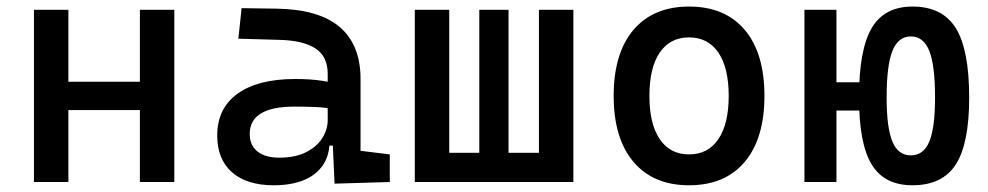

<svg xmlns="http://www.w3.org/2000/svg" viewBox="-20 -547 2970 577"><path d="M400.4 0V-517.6H503.9V0ZM82 0V-517.6H185.5V0ZM112.3 -216.3V-301.3H488.8V-216.3Z M985.4 4.9 978.5 -148.4 964.8 -191.4V-325.2Q964.8 -377 928.5 -401.1Q892.1 -425.3 820.3 -427.2L696.3 -430.7L706.1 -522.5L810.5 -521Q939 -519 1001.2 -465.6Q1063.5 -412.1 1063.5 -309.6V-93.8L1151.4 -83V0ZM802.7 9.8Q721.7 9.8 677.2 -29.3Q632.8 -68.4 632.8 -139.6Q632.8 -221.7 694.1 -265.6Q755.4 -309.6 867.2 -309.6Q913.6 -309.6 950 -304Q986.3 -298.3 1014.6 -287.1L993.2 -216.8Q960.4 -224.1 929.2 -225.3Q897.9 -226.6 865.2 -226.6Q730.5 -226.6 730.5 -144.5Q730.5 -110.4 753.7 -91.8Q776.9 -73.2 819.3 -73.2Q867.7 -73.2 900.1 -89.8Q932.6 -106.4 948.7 -132.3Q964.8 -158.2 964.8 -185.5V-242.2L995.1 -109.4H954.1L970.7 -125Q970.7 -80.1 950 -50Q929.2 -20 891.6 -5.1Q854 9.8 802.7 9.8Z M1599.6 0V-517.6H1703.1V0ZM1247.1 0V-87.9H1685.1V0ZM1226.6 0V-517.6H1330.1V0ZM1420.4 0V-517.6H1508.3V0Z M2050.8 9.8Q1943.4 9.8 1883.8 -60.5Q1824.2 -130.9 1824.2 -258.8Q1824.2 -387.2 1883.8 -457.3Q1943.4 -527.3 2050.8 -527.3Q2158.7 -527.3 2218 -457.3Q2277.3 -387.2 2277.3 -258.8Q2277.3 -130.9 2218 -60.5Q2158.7 9.8 2050.8 9.8ZM2050.8 -83Q2107.9 -83 2138.9 -128.9Q2169.9 -174.8 2169.9 -258.8Q2169.9 -343.3 2138.9 -388.9Q2107.9 -434.6 2050.8 -434.6Q1993.7 -434.6 1962.6 -388.9Q1931.6 -343.3 1931.6 -258.8Q1931.6 -174.8 1962.6 -128.9Q1993.7 -83 2050.8 -83Z M2722.2 9.8Q2637.7 9.8 2599.6 -52.7Q2561.5 -115.2 2561.5 -253.9Q2561.5 -397.9 2599.6 -462.6Q2637.7 -527.3 2722.2 -527.3Q2812 -527.3 2852.3 -462.6Q2892.6 -397.9 2892.6 -253.9Q2892.6 -115.2 2852.3 -52.7Q2812 9.8 2722.2 9.8ZM2397.5 0V-517.6H2493.7V0ZM2432.6 -214.8V-299.8H2594.2V-214.8ZM2717.3 -80.1Q2755.4 -80.1 2772.7 -121.3Q2790 -162.6 2790 -253.9Q2790 -350.6 2772.7 -394Q2755.4 -437.5 2717.3 -437.5Q2679.2 -437.5 2661.9 -394Q2644.5 -350.6 2644.5 -253.9Q2644.5 -162.6 2661.9 -121.3Q2679.2 -80.1 2717.3 -80.1Z"/></svg>

Font: Cascadia Mono PL
Style: Regular
Weight: 400
Monospace: yes
Designer: Aaron Bell
Foundry: Saja Typeworks
Version: Version 2102.003